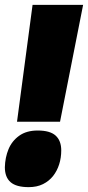

<svg xmlns="http://www.w3.org/2000/svg" viewBox="-28 -760 362 790"><path d="M42 -259 106 -740H314L219 -259ZM-8 -72Q-7 -112 7 -146Q21 -180 51 -201.5Q81 -223 127 -223Q178 -223 201 -202Q224 -181 224 -141Q224 -111 215.5 -84Q207 -57 190.5 -36Q174 -15 149 -2.5Q124 10 90 10Q39 10 15.5 -10.5Q-8 -31 -8 -72Z"/></svg>

Font: Georama ExtraCondensed Thin Black
Style: Italic
Weight: 900
Italic angle: -9°
Version: Version 1.001